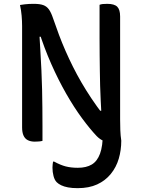

<svg xmlns="http://www.w3.org/2000/svg" viewBox="-20 -729 740 999"><path d="M385 144Q429 144 457.5 127Q486 110 500.5 70.5Q515 31 515 -35Q535 -35 551.5 -32.5Q568 -30 580 -25Q592 -20 599.5 -13Q607 -6 611 3Q611 52 598 96.5Q585 141 556.5 176Q528 211 485.5 230.5Q443 250 384 250Q355 250 334 246Q313 242 298.5 235Q284 228 275 219Q264 208 258.5 187Q253 166 253 143Q253 134 254 126.5Q255 119 256 112H262Q295 130 322.5 137Q350 144 385 144ZM201 4Q194 6 183 7Q172 8 161 8Q140 8 125 0.5Q110 -7 102.5 -23.5Q95 -40 95 -66Q95 -131 95 -197.5Q95 -264 95 -330Q95 -396 95 -462.5Q95 -529 95 -594Q95 -619 92.5 -648Q90 -677 84 -703Q97 -705 108.5 -706.5Q120 -708 131.5 -708.5Q143 -709 156 -709Q187 -709 205 -702.5Q223 -696 234.5 -680Q246 -664 256 -634Q271 -590 287 -547.5Q303 -505 321 -464Q339 -423 359.5 -382Q380 -341 403.5 -300.5Q427 -260 455 -218Q483 -176 516 -133L476 -153H531L508 -130Q506 -169 504 -206.5Q502 -244 501 -282Q500 -320 499.5 -359Q499 -398 498.5 -440Q498 -482 498 -527Q498 -573 498 -616.5Q498 -660 498 -704Q505 -707 514.5 -708Q524 -709 538 -709Q575 -709 590 -694Q605 -679 605 -643Q605 -577 605 -510.5Q605 -444 605 -377Q605 -310 605 -243Q605 -176 605 -108Q605 -80 606 -52Q607 -24 611 3Q605 5 597.5 6.5Q590 8 582 9Q574 10 565 10Q535 10 518 3.5Q501 -3 483 -21Q448 -58 407 -113.5Q366 -169 325 -240.5Q284 -312 247 -395.5Q210 -479 181 -571L215 -538H166L184 -568Q187 -517 190 -465.5Q193 -414 195.5 -363.5Q198 -313 199 -264Q200 -215 200.5 -167.5Q201 -120 201 -74Q201 -53 201 -34Q201 -15 201 4Z"/></svg>

Font: Recursive Casual Medium
Style: Regular
Weight: 500
Version: Version 1.047